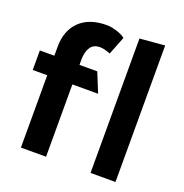

<svg xmlns="http://www.w3.org/2000/svg" viewBox="-127 -820 893 933"><g transform="rotate(20 319.5 -353.0)"><path d="M81 -521Q81 -605 130.5 -653.5Q180 -702 270 -702Q293 -702 322 -693Q351 -684 367 -671L330 -577Q315 -583 301.5 -586.5Q288 -590 276 -590Q242 -590 226.5 -565.5Q211 -541 211 -503V-475H303L344 -374H211V0H81V-374H6V-475H81ZM570 -706V0H441V-695Z"/></g></svg>

Font: Palanquin Dark
Style: Regular
Weight: 400
Designer: Pria Ravichandran
Version: Version 1.000